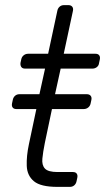

<svg xmlns="http://www.w3.org/2000/svg" viewBox="-20 -730 411 750"><path d="M204 0Q139 0 112.5 -22Q86 -44 84.5 -82Q83 -120 93 -167L122 -304H44Q34 -304 29.5 -310Q25 -316 27 -326L30 -340Q32 -350 39 -356Q46 -362 56 -362H134L156 -462H78Q68 -462 63.5 -468Q59 -474 60 -484L63 -498Q65 -508 72.5 -514Q80 -520 90 -520H168L204 -688Q206 -698 213 -704Q220 -710 230 -710H247Q257 -710 262 -704Q267 -698 265 -688L229 -520H353Q363 -520 367.5 -514Q372 -508 370 -498L367 -484Q366 -474 358.5 -468Q351 -462 341 -462H217L195 -362H319Q329 -362 334 -356Q339 -350 337 -340L334 -326Q332 -316 324.5 -310Q317 -304 307 -304H183L155 -171Q148 -136 145.5 -110.5Q143 -85 155.5 -71.5Q168 -58 205 -58H265Q275 -58 279.5 -52Q284 -46 282 -36L279 -22Q277 -12 270 -6Q263 0 253 0Z"/></svg>

Font: Rubik Light
Style: Italic
Weight: 300
Italic angle: -12°
Designer: Hubert and Fischer
Foundry: Hubert and Fischer
Version: Version 2.300;gftools[0.9.30]